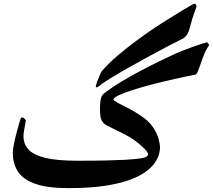

<svg xmlns="http://www.w3.org/2000/svg" viewBox="-20 -972 1120 1010"><path d="M1080.1 -733.9Q1066.4 -715.8 1055.7 -690.2Q1044.9 -664.6 1036.6 -639.6Q1028.3 -614.7 1021.2 -597.7Q1014.2 -580.6 1007.3 -579.1Q957 -569.8 898.7 -556.6Q840.3 -543.5 783.7 -528.8Q727.1 -514.2 680.2 -499.3Q633.3 -484.4 605.2 -471.2Q577.1 -458 577.1 -447.8Q577.1 -442.9 599.9 -430.9Q622.6 -418.9 656 -401.9Q689.5 -384.8 721.7 -362.8Q762.2 -335.9 783.7 -304.4Q805.2 -272.9 813.5 -243.7Q821.8 -214.4 821.8 -194.8Q821.8 -186 817.9 -167Q814 -147.9 799.8 -123.8Q785.6 -99.6 755.1 -75Q724.6 -50.3 671.6 -29.3Q618.7 -8.3 537.4 4.6Q456.1 17.6 339.4 17.6Q231.4 17.6 167.5 -4.4Q103.5 -26.4 75.4 -67.9Q47.4 -109.4 47.4 -168.5Q47.4 -186 53.7 -216.6Q60.1 -247.1 68.4 -278.8Q76.7 -310.5 83.5 -332.3Q90.3 -354 91.3 -354Q103.5 -354 109.6 -347.4Q115.7 -340.8 115.7 -337.9Q115.7 -335 112.8 -319.6Q109.9 -304.2 106.7 -286.1Q103.5 -268.1 103.5 -256.3Q103.5 -213.4 130.9 -184.6Q158.2 -155.8 220.2 -141.1Q282.2 -126.5 386.2 -126.5Q481 -126.5 540.8 -127.9Q600.6 -129.4 635.5 -131.3Q670.4 -133.3 690.4 -135.3Q724.1 -138.7 738.3 -142.8Q752.4 -147 755.4 -151.9Q758.3 -156.7 758.3 -161.1Q758.3 -170.9 741.7 -188Q725.1 -205.1 701.7 -223.4Q678.2 -241.7 656.7 -253.9Q644.5 -261.2 621.1 -272.7Q597.7 -284.2 574.5 -295.7Q551.3 -307.1 538.6 -314Q523.9 -322.3 514.9 -338.4Q505.9 -354.5 505.9 -397.9Q505.9 -427.2 509.5 -448Q513.2 -468.8 524.4 -478Q562 -508.3 614 -539.8Q666 -571.3 721.7 -600.6Q777.3 -629.9 826.2 -653.6Q875 -677.2 905.3 -690.9Q921.4 -698.2 947.5 -708.3Q973.6 -718.3 1000.5 -727.8Q1027.3 -737.3 1046.6 -743.4Q1065.9 -749.5 1068.8 -749.5Q1070.3 -749.5 1075.2 -742.9Q1080.1 -736.3 1080.1 -733.9ZM944.3 -770Q916 -756.3 867.9 -731.2Q819.8 -706.1 763.4 -675.5Q707 -645 652.8 -614.3Q598.6 -583.5 556.9 -557.6Q515.1 -531.7 497.1 -516.1Q484.4 -508.3 483.9 -517.1Q483.4 -521.5 490.2 -540Q497.1 -558.6 505.1 -577.1Q513.2 -595.7 517.1 -599.6Q551.3 -639.2 599.1 -679.9Q647 -720.7 699.2 -759Q751.5 -797.4 798.8 -829.1Q807.6 -835.4 830.1 -849.4Q852.5 -863.3 880.4 -880.9Q908.2 -898.4 935.1 -914.6Q961.9 -930.7 980.2 -941.4Q998.5 -952.1 1001 -952.1Q1005.9 -952.6 1009.5 -948.7Q1013.2 -944.8 1013.7 -940.9Q1014.2 -935.1 1003.2 -907.5Q992.2 -879.9 980.5 -833.5Q971.7 -798.8 961.9 -786.6Q952.1 -774.4 944.3 -770Z"/></svg>

Font: Scheherazade New
Style: Bold
Weight: 700
Designer: SIL International
Foundry: SIL International
Version: Version 4.000